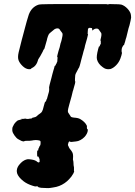

<svg xmlns="http://www.w3.org/2000/svg" viewBox="-20 -676 681 968"><path d="M90 -80Q95 -81 95 -81Q95 -80 86 -78ZM220 -655Q251 -656 382.5 -655.5Q514 -655 517 -655Q524 -653 526 -654Q528 -654 528 -655Q528 -656 553 -655Q582 -655 591 -653Q608 -648 623 -632Q635 -619 639 -606Q641 -596 641 -587Q639 -573 633 -549Q632 -546 628 -533Q619 -496 617 -488Q616 -484 614 -479Q610 -462 607 -455Q606 -450 605.5 -449.5Q605 -449 604 -449Q603 -449 601 -446Q599 -443 599 -442Q598 -442 596 -437Q593 -431 593 -419L594 -411Q595 -412 595 -409Q593 -397 587 -381Q580 -362 566 -347.5Q552 -333 537 -328Q534 -327 526 -327Q518 -327 510 -330Q505 -332 497 -338Q475 -354 469 -376Q465 -391 475 -429L479 -442Q480 -441 480 -441Q482 -441 484 -447Q484 -449 485 -449L489 -459L488 -460Q488 -461 488 -463Q489 -470 487 -471Q486 -471 487 -477Q494 -503 490 -510Q489 -512 486 -515.5Q483 -519 480.5 -523.5Q478 -528 476 -529Q473 -532 467 -532Q457 -532 448 -524Q446 -521 445.5 -521.5Q445 -522 445 -527Q445 -534 442 -535Q440 -535 438 -535Q436 -535 436 -535.5Q436 -536 434 -536L428 -535Q427 -535 425.5 -533Q424 -531 423.5 -529Q423 -527 422.5 -517.5Q422 -508 422 -507Q421 -504 424 -503Q424 -502 419 -482Q412 -459 409 -447Q407 -438 406 -433Q401 -418 397 -401Q396 -398 394 -390.5Q392 -383 389.5 -373.5Q387 -364 385.5 -357.5Q384 -351 382 -345Q379 -334 375 -330Q373 -327 372 -324Q369 -318 363 -307Q358 -299 358 -278V-265L359 -266L360 -267Q360 -266 359.5 -264Q359 -262 359 -259.5Q359 -257 358 -254Q357 -251 355 -243.5Q353 -236 351.5 -231Q350 -226 349 -221.5Q348 -217 347 -216Q346 -212 341 -191Q337 -176 329 -148Q322 -123 322 -116Q322 -109 328 -102Q332 -97 334 -93Q336 -89 337 -88Q341 -84 353 -83Q373 -82 384 -76Q408 -62 417 -44Q419 -39 419 -38H418V-35Q418 -26 420 -25Q421 -25 421.5 -25.5Q422 -26 422 -25Q425 -12 413 6Q407 15 396.5 23Q386 31 374 35Q367 37 346 39Q336 40 335.5 40Q335 40 335 39Q335 37 331 37Q328 37 326 41Q326 42 324 47Q321 54 324 59Q326 62 326 63Q326 65 331 73Q342 86 345 93Q347 97 348 104Q349 111 348 124Q347 127 348.5 131.5Q350 136 350.5 145.5Q351 155 351 157Q354 166 353 182Q352 187 354 187Q354 187 353.5 189.5Q353 192 351.5 195Q350 198 349 200Q341 215 328 228Q319 238 306 247Q280 265 249 269Q243 270 243 270Q243 270 233.5 271.5Q224 273 212 272Q185 272 175 268Q173 268 172 266Q168 261 162 264Q158 265 146 261Q117 252 99 238Q72 217 66 197Q63 186 66 175Q69 165 75 157Q94 132 117 127Q125 126 137 128Q159 131 168 140Q173 144 175 143Q176 142 177 142Q180 142 180 138Q180 136 179.5 135.5Q179 135 179.5 133.5Q180 132 180 130Q178 119 172 112L171 110L170 113Q170 115 169 115Q167 115 167 97Q167 82 169 80L170 83V86L172 83Q173 80 173.5 75.5Q174 71 174.5 71Q175 71 175 72L178 65Q179 62 179 62L181 59Q181 58 182 58Q184 56 184.5 47.5Q185 39 184 36Q182 32 172 31Q161 29 149 31Q146 32 141 32.5Q136 33 136 33Q135 34 114 34Q106 34 103.5 35.5Q101 37 97 37Q89 36 76 28Q69 25 63 19Q52 7 47 -3Q41 -13 42 -25Q42 -31 43.5 -35Q45 -39 47 -42Q53 -56 67 -67Q71 -70 73.5 -70Q76 -70 81 -72Q91 -77 107 -78Q110 -78 110 -78Q109 -77 109.5 -77Q110 -77 112 -77Q116 -76 122.5 -76.5Q129 -77 130 -78Q131 -78 134 -78Q141 -78 143 -82Q143 -83 147 -83Q160 -85 166 -91Q173 -98 181 -103Q189 -108 192 -114Q196 -120 201 -142Q206 -162 208 -162.5Q210 -163 211 -165Q213 -167 214 -173Q214 -174 215 -175Q217 -176 219 -186Q220 -191 222.5 -198.5Q225 -206 226.5 -212.5Q228 -219 228 -227Q228 -235 227.5 -235.5Q227 -236 230 -248Q233 -260 235.5 -269Q238 -278 239.5 -284Q241 -290 244 -302Q247 -314 249 -320Q251 -326 253 -333Q255 -344 257 -344Q260 -345 262 -351Q262 -354 263 -354Q265 -354 266 -359Q267 -361 267 -362Q269 -363 269 -369Q269 -371 269.5 -374.5Q270 -378 269.5 -378Q269 -378 270 -381Q271 -387 269 -389L268 -391L270 -400Q273 -409 275 -419Q278 -428 281 -438Q283 -448 285 -456Q288 -464 288.5 -466.5Q289 -469 291 -476Q297 -499 295 -507Q294 -510 289 -516Q286 -520 283 -524Q279 -533 270 -533Q258 -533 248 -523Q243 -518 237 -514Q229 -508 226 -503Q222 -496 218 -482Q217 -475 216 -472.5Q215 -470 214 -466Q206 -436 204 -431Q204 -430 201.5 -427.5Q199 -425 198 -422Q197 -419 195 -415Q193 -411 189 -404Q183 -392 176 -382Q172 -377 170 -368Q167 -358 162 -351Q154 -339 141 -333Q136 -330 136 -329Q136 -327 126 -327Q110 -328 95 -342Q80 -356 74 -371Q68 -386 74 -412Q78 -429 90 -476Q92 -482 93 -487Q106 -534 109 -547Q111 -555 115 -569Q122 -594 125 -602Q139 -640 173 -652Q182 -655 220 -655Z"/></svg>

Font: TT2020 Style B
Style: Italic
Weight: 400
Italic angle: -15°
Version: Version 0.2.000